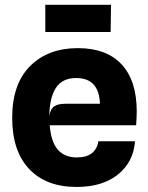

<svg xmlns="http://www.w3.org/2000/svg" viewBox="-20 -752 601 780"><path d="M291.5 7.5Q167 7.5 98.2 -65.8Q29.5 -139 29.5 -273Q29.5 -411 102.5 -483.8Q175.5 -556.5 296 -556.5Q412.5 -556.5 474 -490.5Q535.5 -424.5 535.5 -298.5Q535.5 -288 534.8 -274.2Q534 -260.5 533 -243H182Q187.5 -175 215 -143.8Q242.5 -112.5 292 -112.5Q333 -112.5 354.2 -130.5Q375.5 -148.5 379.5 -178H528.5Q522 -93.5 459 -43Q396 7.5 291.5 7.5ZM245.5 -330.5H386Q382.5 -435 289.5 -435Q233 -435 207 -394.8Q181 -354.5 180.5 -280.5Q184.5 -309 200 -319.8Q215.5 -330.5 245.5 -330.5ZM164 -622V-732.5H431L429.5 -622Z"/></svg>

Font: Spline Sans
Style: Bold
Weight: 700
Designer: Eben Sorkin, Mirko Velimirovic
Foundry: Sorkin Type
Version: Version 1.000; ttfautohint (v1.8.3)